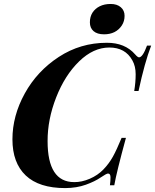

<svg xmlns="http://www.w3.org/2000/svg" viewBox="-20 -939 786 973"><path d="M650.9 -632.8Q615.2 -698.2 534.2 -698.2Q453.1 -698.2 380.9 -627.9Q308.6 -557.6 264.6 -445.3Q220.7 -333 221.2 -223.6Q221.2 -16.1 356 -16.1Q394 -15.6 435.1 -33.2Q475.6 -50.8 503.9 -80.1Q532.2 -109.4 551.8 -144.5Q571.3 -179.7 596.2 -240.2H618.2Q570.8 -66.9 559.1 0H537.1Q540 -21.5 540 -40.5Q540 -59.6 527.3 -59.6Q519.5 -59.6 490.2 -39.6Q460.9 -19.5 415 -2.9Q368.7 13.7 311 14.2Q177.7 14.2 110.4 -49.8Q43 -113.8 43 -232.9Q43 -352.1 105.5 -465.3Q168 -578.6 277.8 -650.4Q387.7 -722.2 521 -722.2Q613.3 -722.7 665 -663.1Q677.7 -648.4 684.6 -648.4Q703.1 -648.4 725.1 -708H746.1Q712.9 -621.6 682.1 -478H660.2Q667.5 -521.5 667.5 -562.5Q667.5 -603.5 650.9 -632.8ZM611.3 -858.9Q611.3 -831.5 597.7 -810.5Q567.9 -765.1 507.3 -765.1Q472.7 -765.1 454.1 -781.2Q435.5 -797.4 435.5 -825.7Q435.5 -854 448.7 -875Q461.9 -895.5 485.4 -907.2Q508.8 -918.9 541 -918.9Q573.2 -918.9 592.3 -902.3Q611.3 -885.7 611.3 -858.9Z"/></svg>

Font: PlayfairDisplay-BoldItalic
Style: Bold Italic
Weight: 700
Italic angle: -14.9847°
Designer: Claus Eggers Sørensen
Foundry: Claus Eggers Sørensen
Version: Version 1.002;PS 001.002;hotconv 1.0.70;makeotf.lib2.5.58329